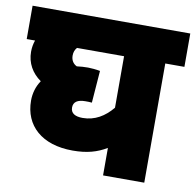

<svg xmlns="http://www.w3.org/2000/svg" viewBox="-72 -696 788 771"><g transform="rotate(10 321.5 -311.0)"><path d="M643 -486V-622H0V-486H34C29 -472 26 -456 26 -439C26 -393 48 -355 85 -329C68 -304 60 -275 60 -246C60 -144 133 -77 259 -77C318 -77 358 -89 397 -112V0H565V-486ZM227 -247C227 -270 244 -281 275 -281C284 -281 294 -281 302 -280L312 -411C297 -414 275 -416 263 -416C247 -416 232 -415 217 -413C202 -420 193 -434 193 -453C193 -466 197 -477 205 -486H397V-276C365 -237 325 -213 276 -213C246 -213 227 -223 227 -247Z"/></g></svg>

Font: Noto Sans Devanagari UI SemiCondensed Black
Style: Regular
Weight: 900
Width: 4
Designer: Jelle Bosma - Monotype Design Team
Foundry: Monotype Imaging Inc.
Version: Version 2.004